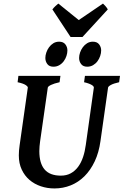

<svg xmlns="http://www.w3.org/2000/svg" viewBox="-20 -1040 692 1075"><path d="M647 -579.6Q616.2 -572.8 601.1 -564.5Q585.9 -556.2 585 -549.3L542.5 -250Q533.7 -186 510.3 -136.5Q486.8 -86.9 452.9 -53.2Q418.9 -19.5 376 -2.2Q333 15.1 284.7 15.1Q244.6 15.1 208.5 2.9Q172.4 -9.3 145 -32.7Q117.7 -56.2 101.6 -90.6Q85.4 -125 85.4 -169.9Q85.4 -195.8 89.8 -226.1L135.7 -549.3Q136.7 -555.2 123.5 -564Q110.4 -572.8 78.6 -579.6L83 -615.2H318.4L313.5 -579.6Q282.7 -572.8 265.6 -564.5Q248.5 -556.2 247.6 -549.3L204.6 -249Q202.6 -234.9 201.4 -220.7Q200.2 -206.5 200.2 -193.8Q200.2 -125.5 229.7 -91.1Q259.3 -56.6 320.8 -56.6Q352.5 -56.6 376.5 -69.8Q400.4 -83 417.5 -106.2Q434.6 -129.4 445.1 -160.9Q455.6 -192.4 460.4 -229L505.4 -549.3Q505.9 -552.2 503.2 -556.2Q500.5 -560.1 494.1 -564Q487.8 -567.9 477.1 -572Q466.3 -576.2 450.7 -579.6L455.6 -615.2H651.9ZM357.4 -757.3Q357.4 -742.7 352.1 -726.6Q346.7 -710.4 336.7 -697Q326.7 -683.6 312 -675Q297.4 -666.5 279.3 -666.5Q255.9 -666.5 244.9 -681.4Q233.9 -696.3 233.9 -715.3Q233.9 -730 239.3 -745.8Q244.6 -761.7 254.6 -775.4Q264.6 -789.1 278.8 -797.9Q293 -806.6 311 -806.6Q334.5 -806.6 345.9 -791.7Q357.4 -776.9 357.4 -757.3ZM546.4 -757.3Q546.4 -742.7 541 -726.6Q535.6 -710.4 525.6 -697Q515.6 -683.6 501 -675Q486.3 -666.5 468.3 -666.5Q445.3 -666.5 434.1 -681.4Q422.9 -696.3 422.9 -715.3Q422.9 -730 428.2 -745.8Q433.6 -761.7 443.6 -775.4Q453.6 -789.1 467.8 -797.9Q481.9 -806.6 500 -806.6Q523.4 -806.6 534.9 -791.7Q546.4 -776.9 546.4 -757.3ZM441.9 -833H375L273.4 -987.3Q280.3 -996.6 289.8 -1005.4Q299.3 -1014.2 306.6 -1020L420.9 -927.7L556.6 -1020Q562.5 -1014.6 570.6 -1005.6Q578.6 -996.6 583.5 -987.3Z"/></svg>

Font: Gentium Basic
Style: Bold Italic
Weight: 700
Italic angle: -8°
Designer: J. Victor Gaultney and Annie Olsen
Foundry: SIL International
Version: Version 1.102; 2013; Maintenance release